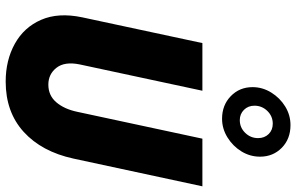

<svg xmlns="http://www.w3.org/2000/svg" viewBox="-208 -850 1068 693"><g transform="rotate(90 326.5 -504.0)"><path d="M275 10Q198 10 138.5 -23Q79 -56 52 -118Q25 -180 43 -266L136 -700H308L213 -257Q202 -203 225 -173.5Q248 -144 286 -144Q325 -144 349.5 -172.5Q374 -201 384 -248L481 -700H653L553 -235Q528 -120 456.5 -55Q385 10 275 10ZM409 -771Q360 -771 327.5 -802.5Q295 -834 295 -881Q295 -917 314.5 -948.5Q334 -980 365 -999Q396 -1018 432 -1018Q482 -1018 514 -986.5Q546 -955 546 -908Q546 -872 527 -841Q508 -810 476.5 -790.5Q445 -771 409 -771ZM414 -835Q441 -835 460 -854.5Q479 -874 479 -901Q479 -924 464.5 -939Q450 -954 427 -954Q400 -954 381 -934.5Q362 -915 362 -888Q362 -865 377 -850Q392 -835 414 -835Z"/></g></svg>

Font: Red Hat Mono
Style: Bold Italic
Weight: 700
Italic angle: -12°
Monospace: yes
Designer: Pentagram, MCKL
Foundry: Pentagram, MCKL
Version: Version 1.023; ttfautohint (v1.8.3)